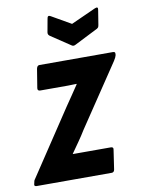

<svg xmlns="http://www.w3.org/2000/svg" viewBox="-93 -744 587 799"><g transform="rotate(-10 201.0 -344.5)"><path d="M-3 0Q-15 0 -12 -10L-11 -14Q-10 -24 -5 -30L177 -304Q192 -325 206 -346.5Q220 -368 234 -388V-390Q214 -389 198 -389Q182 -389 164 -389H81Q68 -389 70 -401L83 -481Q86 -494 95 -494H406Q417 -494 415 -484V-480Q413 -471 404 -457L229 -196Q215 -173 199.5 -151Q184 -129 168 -106V-105Q186 -105 202 -105Q218 -105 236 -105H328Q341 -105 338 -93L326 -12Q324 0 314 0ZM363 -686Q379 -693 376 -678L366 -616Q365 -610 363.5 -607Q362 -604 357 -601L258 -551Q249 -546 242 -551L161 -605Q156 -608 153.5 -612Q151 -616 152 -622L162 -677Q164 -694 177 -686L259 -639Z"/></g></svg>

Font: Sofia Sans Condensed ExtraBold
Style: Italic
Weight: 800
Italic angle: -9°
Version: Version 4.100